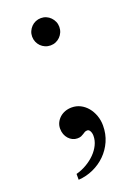

<svg xmlns="http://www.w3.org/2000/svg" viewBox="-126 -522 523 742"><g transform="rotate(-20 135.0 -150.5)"><path d="M141.1 -469.2Q152.8 -469.2 162.8 -464.8Q172.9 -460.4 180.4 -452.6Q188 -444.8 192.4 -434.8Q196.8 -424.8 196.8 -413.1Q196.8 -401.4 192.4 -391.1Q188 -380.9 180.4 -373.3Q172.9 -365.7 162.8 -361.3Q152.8 -356.9 141.1 -356.9Q129.4 -356.9 119.1 -361.3Q108.9 -365.7 101.3 -373.3Q93.8 -380.9 89.4 -391.1Q85 -401.4 85 -413.1Q85 -424.8 89.4 -434.8Q93.8 -444.8 101.3 -452.6Q108.9 -460.4 119.1 -464.8Q129.4 -469.2 141.1 -469.2ZM64.9 144Q88.4 137.7 108.6 125.7Q128.9 113.8 144 98.4Q159.2 83 168 64.9Q176.8 46.9 176.8 27.8Q176.8 16.6 172.4 8.3Q168 0 161.1 0Q154.8 0 150.4 2.4Q146 4.9 141.4 8.1Q136.7 11.2 130.9 13.7Q125 16.1 115.2 16.1Q105 16.1 95.9 11.7Q86.9 7.3 79.8 -0.5Q72.8 -8.3 68.8 -18.8Q64.9 -29.3 64.9 -42Q64.9 -55.2 70.3 -66.4Q75.7 -77.6 85.2 -86.2Q94.7 -94.7 107.4 -99.4Q120.1 -104 134.8 -104Q153.8 -104 170.2 -95.7Q186.5 -87.4 198.7 -72.8Q210.9 -58.1 218 -38.6Q225.1 -19 225.1 2.9Q225.1 37.6 212.2 66.9Q199.2 96.2 177.2 117.9Q155.3 139.6 126.2 152.8Q97.2 166 64.9 168Z"/></g></svg>

Font: Tuladha Jejeg
Style: Regular
Weight: 400
Designer: R.S. Wihananto
Foundry: R.S. Wihananto
Version: Version 1.92